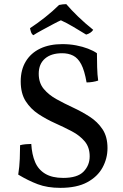

<svg xmlns="http://www.w3.org/2000/svg" viewBox="-20 -898 592 927"><path d="M271 9Q209 9 162.5 -8.5Q116 -26 68 -55Q74 -93 75.5 -131Q77 -169 77 -197Q88 -200 103 -201.5Q118 -203 131 -203Q134 -152 149.5 -115.5Q165 -79 198.5 -59Q232 -39 285 -39Q354 -39 383.5 -69.5Q413 -100 413 -143Q413 -187 389 -215.5Q365 -244 327 -264Q289 -284 246.5 -303Q204 -322 166 -347Q128 -372 104 -409.5Q80 -447 80 -505Q80 -561 104.5 -601.5Q129 -642 174 -663.5Q219 -685 281 -685Q316 -685 347.5 -679Q379 -673 405 -663Q431 -653 448 -641Q448 -612 449 -574Q450 -536 454 -509Q443 -505 427.5 -502.5Q412 -500 398 -500Q388 -558 372 -588Q356 -618 333 -629.5Q310 -641 280 -641Q227 -641 197 -615Q167 -589 167 -542Q167 -498 191 -469Q215 -440 253 -419Q291 -398 333 -378.5Q375 -359 413 -334.5Q451 -310 475 -274Q499 -238 499 -183Q499 -133 475 -89Q451 -45 401 -18Q351 9 271 9ZM141 -728Q133 -733 129.5 -744Q126 -755 125 -762Q159 -784 197 -814Q235 -844 265 -874Q273 -876 283 -877Q293 -878 300 -878Q324 -850 357 -818Q390 -786 430 -754Q425 -746 416 -740Q407 -734 396 -731Q368 -748 335.5 -767.5Q303 -787 274 -800Q260 -794 234 -780Q208 -766 182 -752Q156 -738 141 -728Z"/></svg>

Font: Vollkorn
Style: Regular
Weight: 400
Designer: Friedrich Althausen
Foundry: Friedrich Althausen
Version: Version 5.001